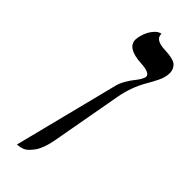

<svg xmlns="http://www.w3.org/2000/svg" viewBox="-252 -578 805 805"><g transform="rotate(45 151.0 -175.5)"><path d="M60.1 203.1 178.2 -264.2Q187 -299.3 224.1 -345.2Q237.3 -362.3 242.2 -377.9Q242.2 -377.9 242.2 -381.8Q242.2 -402.8 186 -405.8Q100.1 -410.6 100.1 -460Q100.1 -463.9 102.1 -476.1Q109.9 -508.3 124.5 -527.6Q139.2 -546.9 149.4 -550.3L160.2 -554.2V-551.8Q160.2 -518.6 215.8 -516.1Q231.9 -515.1 241.5 -514.2Q251 -513.2 263.9 -510Q276.9 -506.8 283.9 -501.5Q291 -496.1 296.4 -485.6Q301.8 -475.1 301.8 -460.9Q301.8 -447.8 297.9 -435.1Q294.9 -418 262 -361.1Q229 -304.2 216.8 -235.8L160.2 78.1Q155.3 106 147.2 127.4Q139.2 148.9 130.1 161.4Q121.1 173.8 112.1 182.9Q103 191.9 94 195.6Q85 199.2 77.9 200.7Q70.8 202.1 65.4 202.6Z"/></g></svg>

Font: Linux Libertine
Style: Italic
Weight: 400
Italic angle: -12°
Designer: Philipp H. Poll
Foundry: Philipp H. Poll
Version: Version 5.1.6 ; ttfautohint (v0.9)